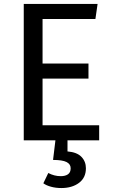

<svg xmlns="http://www.w3.org/2000/svg" viewBox="-20 -709 575 970"><path d="M321 0V56Q369 60 391.5 83.5Q414 107 414 141Q414 189 379 215Q344 241 290 241Q262 241 238 234.5Q214 228 199 217L224 165Q254 181 287 181Q310 181 323.5 171.5Q337 162 337 141Q337 120 316 109.5Q295 99 248 99L260 0H100V-689H473L462 -613H195V-388H427V-312H195V-76H481V0Z"/></svg>

Font: FiraGOUPP
Style: Medium
Weight: 400
Designer: bBox Type
Foundry: bBox Type GmbH
Version: Version 1.001